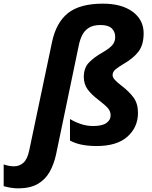

<svg xmlns="http://www.w3.org/2000/svg" viewBox="-147 -785 826 1045"><path d="M-48.8 240.2Q-66.9 240.2 -89.4 236.6Q-111.8 232.9 -127 228V109.9Q-97.7 120.1 -70.8 120.1Q-40.5 120.1 -19 100.3Q2.4 80.6 12.2 33.2L136.2 -556.2Q158.7 -662.6 223.4 -713.9Q288.1 -765.1 413.1 -765.1Q515.6 -765.1 575.2 -720.9Q634.8 -676.8 634.8 -604Q634.8 -541 606.9 -504.4Q579.1 -467.8 523.9 -436Q498.5 -420.9 482.2 -407.7Q465.8 -394.5 465.8 -376Q465.8 -364.7 476.6 -352.1Q487.3 -339.4 515.1 -317.9Q555.7 -287.1 579.8 -254.2Q604 -221.2 604 -170.9Q604 -92.8 546.9 -41.5Q489.7 9.8 378.9 9.8Q287.6 9.8 233.9 -20V-137.2Q261.2 -120.6 293.5 -109.9Q325.7 -99.1 359.9 -99.1Q409.2 -99.1 432.1 -115.5Q455.1 -131.8 455.1 -157.2Q455.1 -178.2 441.2 -195.1Q427.2 -211.9 389.2 -241.2Q350.6 -270 329.8 -298.8Q309.1 -327.6 309.1 -366.2Q309.1 -415.5 337.2 -444.6Q365.2 -473.6 410.2 -499Q442.4 -517.1 461.2 -536.1Q480 -555.2 480 -583Q480 -613.3 460.7 -631.1Q441.4 -648.9 399.9 -648.9Q359.9 -648.9 336.2 -633.5Q312.5 -618.2 300.3 -593.5Q288.1 -568.8 282.2 -540L158.2 55.2Q146.5 109.4 122.8 151.1Q99.1 192.9 57.6 216.6Q16.1 240.2 -48.8 240.2Z"/></svg>

Font: Open Sans
Style: Bold Italic
Weight: 700
Italic angle: -12°
Designer: Monotype Design Team
Foundry: Monotype Imaging Inc.
Version: Version 3.003; ttfautohint (v1.8.4)